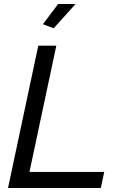

<svg xmlns="http://www.w3.org/2000/svg" viewBox="-20 -938 599 958"><path d="M248 -797 194 -817 270 -918H357ZM171 -710H261L127 -80H500L483 0H20Z"/></svg>

Font: Raleway-v4020 Medium
Style: Italic
Weight: 500
Italic angle: -12°
Designer: Matt McInerney, Pablo Impallari, Rodrigo Fuenzalida
Foundry: Matt McInerney, Pablo Impallari, Rodrigo Fuenzalida
Version: Version 4.020;PS 004.020;hotconv 1.0.88;makeotf.lib2.5.64775